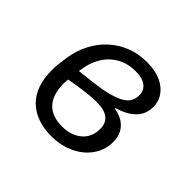

<svg xmlns="http://www.w3.org/2000/svg" viewBox="-131 -689 863 863"><g transform="rotate(45 300.0 -258.0)"><path d="M286 12Q189 12 133.5 -42Q78 -96 78 -202Q78 -219 80 -238.5Q82 -258 87 -290Q95 -340 117.5 -383.5Q140 -427 174.5 -459Q209 -491 254.5 -509.5Q300 -528 355 -528Q430 -528 474 -493.5Q518 -459 518 -405Q518 -358 486 -327Q454 -296 401 -282V-278Q451 -269 476.5 -240Q502 -211 502 -166Q502 -129 486 -96.5Q470 -64 441.5 -40Q413 -16 373.5 -2Q334 12 286 12ZM290 -53Q340 -53 375 -77.5Q410 -102 417 -144Q418 -149 418.5 -154.5Q419 -160 419 -166Q419 -241 325 -241Q305 -241 278 -239Q251 -237 202 -229L160 -222Q159 -217 158.5 -210.5Q158 -204 158 -196Q158 -125 191.5 -89Q225 -53 290 -53ZM238 -291Q290 -297 326 -305.5Q362 -314 385.5 -325Q409 -336 420.5 -350.5Q432 -365 435 -382Q436 -387 436 -391Q436 -395 436 -400Q436 -428 414 -445.5Q392 -463 348 -463Q309 -463 278 -450Q247 -437 224.5 -414.5Q202 -392 188 -361.5Q174 -331 169 -295L167 -283Z"/></g></svg>

Font: IBM Plex Mono
Style: Italic
Weight: 400
Italic angle: -9°
Monospace: yes
Designer: Mike Abbink, Paul van der Laan, Pieter van Rosmalen
Foundry: Bold Monday
Version: Version 2.3